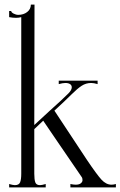

<svg xmlns="http://www.w3.org/2000/svg" viewBox="-20 -820 527 840"><path d="M468 -12Q477 -12 487 -15V0H288V-15Q302 -12 311 -12Q326 -12 333.5 -18Q341 -24 341 -32Q341 -41 337 -46L233 -198L169 -292L130 -255V-60Q130 -34 134.5 -22Q139 -10 155 -10Q163 -10 180 -15V0H20V-15Q37 -10 45 -10Q63 -10 68 -22.5Q73 -35 73 -60V-745Q63 -742 50 -742Q36 -742 20 -745V-772H29Q29 -766 39.5 -760.5Q50 -755 60 -755Q83 -755 99 -767.5Q115 -780 115 -800H131L130 -273L196 -334Q250 -382 279 -411Q294 -426 294 -438Q294 -447 286.5 -452Q279 -457 266 -457Q255 -457 237 -452V-467H407V-452Q390 -457 379 -457Q356 -457 337 -444.5Q318 -432 294 -408Q266 -380 218 -336L360 -121Q403 -57 423.5 -34.5Q444 -12 468 -12Z"/></svg>

Font: Viaoda Libre
Style: Regular
Weight: 400
Designer: Gydient
Version: Version 2.000